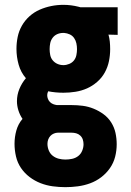

<svg xmlns="http://www.w3.org/2000/svg" viewBox="-20 -560 540 793"><path d="M250 213Q224 213 198 209.5Q172 206 147.5 196.5Q123 187 102 171Q81 155 66.5 133.5Q52 112 46 86Q40 60 40 34Q40 6 47.5 -21Q55 -48 73 -69Q62 -85 56 -104Q50 -123 50 -142Q50 -168 60 -192.5Q70 -217 87 -237Q66 -261 57 -293Q48 -325 48 -358Q48 -383 53 -407.5Q58 -432 70.5 -454Q83 -476 102 -493Q121 -510 144 -520Q167 -530 191.5 -535Q216 -540 242 -540Q258 -540 273.5 -538Q289 -536 305 -532L312 -530H466V-416L428 -417Q432 -403 433.5 -388Q435 -373 435 -357Q435 -332 430 -307.5Q425 -283 413 -261Q401 -239 381.5 -222Q362 -205 339.5 -195Q317 -185 292 -181Q267 -177 242 -177Q226 -177 210 -178.5Q194 -180 179 -183Q177 -179 176 -175Q175 -171 175 -167Q175 -159 178 -151.5Q181 -144 186.5 -138.5Q192 -133 199.5 -130Q207 -127 215 -126Q217 -126 219.5 -126Q222 -126 225 -126H275Q299 -126 322 -123Q345 -120 367 -111Q389 -102 408 -88Q427 -74 439.5 -54Q452 -34 457 -11Q462 12 462 36Q462 62 455.5 87.5Q449 113 434 134.5Q419 156 398 172Q377 188 352.5 197Q328 206 302 209.5Q276 213 250 213ZM242 -291Q254 -291 266 -296Q278 -301 285.5 -310.5Q293 -320 295.5 -332.5Q298 -345 298 -357Q298 -369 295.5 -381Q293 -393 286 -403Q279 -413 268 -418Q257 -423 245 -424H242Q241 -424 241 -424Q241 -424 241 -424Q228 -424 216.5 -419Q205 -414 197.5 -404Q190 -394 187.5 -382Q185 -370 185 -357Q185 -345 187.5 -332.5Q190 -320 198 -310.5Q206 -301 217.5 -296Q229 -291 242 -291ZM250 99Q264 99 278 96Q292 93 303 84.5Q314 76 319.5 62.5Q325 49 325 36Q325 26 322 16.5Q319 7 311.5 0Q304 -7 294.5 -9.5Q285 -12 275 -12H225Q223 -12 222 -12Q221 -12 219 -12Q211 -12 202.5 -8.5Q194 -5 188 1.5Q182 8 179 16.5Q176 25 176 34Q176 48 181.5 61.5Q187 75 198 83.5Q209 92 222.5 95.5Q236 99 250 99Z"/></svg>

Font: iosevka_custom_sans_ss08 Heavy
Style: Regular
Weight: 900
Designer: Belleve Invis
Foundry: Belleve Invis
Version: Version 10.3.0; ttfautohint (v1.8.3)